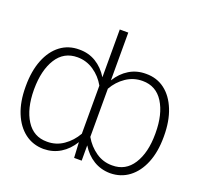

<svg xmlns="http://www.w3.org/2000/svg" viewBox="-127 -871 1073 1025"><g transform="rotate(20 409.0 -358.5)"><path d="M801.3 -272.9V-268.1Q801.3 -183.6 775.9 -121.1Q750.5 -58.6 704.6 -23.9Q658.7 10.7 597.7 11.2Q545.4 10.7 503.4 -14.9Q461.4 -40.5 433.1 -86.9V0H390.1L385.3 -87.9Q356.9 -41 314.7 -15.1Q272.5 10.7 219.7 11.2Q158.7 10.7 113 -23.9Q67.4 -58.6 42 -121.1Q16.6 -183.6 16.6 -268.1V-272.9Q16.6 -358.4 41.7 -421.6Q66.9 -484.9 112.5 -519.3Q158.2 -553.7 219.2 -553.2Q272 -553.7 314.2 -528.1Q356.4 -502.4 384.8 -456.1V-727.5H433.1V-456.1Q461.4 -502.4 503.7 -528.1Q545.9 -553.7 598.6 -553.2Q659.7 -553.7 705.1 -519.3Q750.5 -484.9 775.9 -421.6Q801.3 -358.4 801.3 -272.9ZM753.4 -268.1V-272.9Q753.4 -379.9 712.2 -445.6Q670.9 -511.2 594.2 -511.2Q543 -511.2 500.7 -482.7Q458.5 -454.1 433.1 -408.7V-134.8Q459.5 -88.9 501.2 -60.1Q543 -31.2 594.2 -31.7Q669.9 -31.2 711.7 -96.4Q753.4 -161.6 753.4 -268.1ZM64 -272.9V-268.1Q64.5 -161.6 106 -96.4Q147.5 -31.2 223.6 -31.7Q274.9 -31.2 316.7 -60.1Q358.4 -88.9 384.8 -135.3V-408.7Q359.4 -454.1 317.1 -482.7Q274.9 -511.2 224.1 -511.2Q147 -511.2 105.7 -445.6Q64.5 -379.9 64 -272.9Z"/></g></svg>

Font: Inter Display Extra Light
Style: Regular
Weight: 200
Designer: Rasmus Andersson
Foundry: rsms
Version: Version 4.000;git-4fc901f